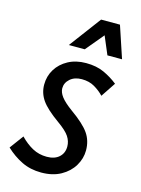

<svg xmlns="http://www.w3.org/2000/svg" viewBox="-121 -799 641 875"><g transform="rotate(15 200.0 -362.0)"><path d="M-7 -63 41 -128Q69 -99 99.5 -82.5Q130 -66 167 -66Q204 -66 225 -85Q246 -104 246 -135Q246 -160 231.5 -182Q217 -204 176 -233Q117 -275 94 -308Q71 -341 71 -381Q71 -421 91 -453.5Q111 -486 147 -505.5Q183 -525 231 -525Q280 -525 316 -508.5Q352 -492 382 -468L336 -399Q317 -419 291.5 -434Q266 -449 231 -449Q197 -449 176 -430.5Q155 -412 155 -386Q155 -367 170.5 -346.5Q186 -326 223 -299Q285 -255 309 -220.5Q333 -186 333 -140Q333 -102 312.5 -67.5Q292 -33 253.5 -11.5Q215 10 161 10Q110 10 69 -10Q28 -30 -7 -63ZM133 -584 245 -734H334L384 -584H315L279 -669L208 -584Z"/></g></svg>

Font: Radio Canada Condensed
Style: Italic
Weight: 400
Width: 3
Italic angle: -12°
Designer: Charles Daoud, Etienne Aubert Bonn, Alexandre Saumier Demers, Jacques Le Bailly
Foundry: Radio-Canada
Version: Version 2.104; ttfautohint (v1.8.4.7-5d5b);gftools[0.9.28.de